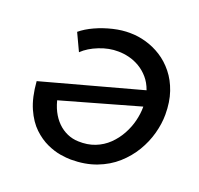

<svg xmlns="http://www.w3.org/2000/svg" viewBox="-128 -874 1050 1015"><g transform="rotate(20 397.5 -367.0)"><path d="M438 -735Q482 -735 527.5 -722Q573 -709 614 -683Q655 -657 688 -616Q721 -575 740 -519.5Q759 -464 759 -393Q759 -342 744 -286.5Q729 -231 698.5 -180Q668 -129 622 -88Q576 -47 513 -23Q450 1 370 1Q347 1 311.5 -4.5Q276 -10 235 -28.5Q194 -47 156.5 -82.5Q119 -118 92.5 -177.5Q66 -237 59 -327L665 -492L680 -406L150 -256L191 -289Q200 -244 217 -210.5Q234 -177 258 -153.5Q282 -130 311.5 -117Q341 -104 374 -103Q426 -101 468 -117.5Q510 -134 541.5 -164.5Q573 -195 594 -233.5Q615 -272 625 -312.5Q635 -353 635 -390Q635 -442 621.5 -480.5Q608 -519 584.5 -546Q561 -573 532 -590Q503 -607 472 -614.5Q441 -622 412 -622Q360 -623 305.5 -601.5Q251 -580 217 -547L171 -645Q202 -671 247 -691.5Q292 -712 342.5 -724Q393 -736 438 -735Z"/></g></svg>

Font: Josefin Sans Thin SemiBold
Style: Italic
Weight: 600
Italic angle: -7°
Version: Version 2.000